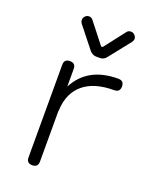

<svg xmlns="http://www.w3.org/2000/svg" viewBox="-130 -748 637 818"><g transform="rotate(20 188.0 -339.5)"><path d="M130 -679Q142 -679 149 -669L222 -576H229L301 -669Q308 -679 320 -679Q330 -679 337.5 -671.5Q345 -664 345 -654Q345 -647 339 -639L262 -542Q251 -528 233 -528H218Q201 -528 188 -542L111 -639Q106 -646 106 -654Q106 -664 113 -671.5Q120 -679 130 -679ZM145 -26Q145 0 119 0Q93 0 93 -26V-446Q93 -472 119 -472Q145 -472 145 -446V-366Q200 -472 338 -472Q364 -472 364 -446Q364 -420 338 -420Q248 -420 199 -379Q150 -338 146 -262Q146 -257 145 -255Z"/></g></svg>

Font: Jura
Style: Regular
Weight: 400
Designer: Daniel Johnson, Alexei Vanyashin
Foundry: Daniel Johnson
Version: Version 5.103